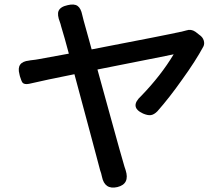

<svg xmlns="http://www.w3.org/2000/svg" viewBox="-20 -804 964 859"><path d="M436 -14Q435 -19 432.5 -28.5Q430 -38 428 -42Q424 -56 410 -110Q392 -175 382 -215Q336 -386 313 -472Q187 -447 110 -429Q89 -425 81 -434Q76 -440 69 -463Q68 -469 67 -472Q52 -527 110 -533Q112 -533 115 -534Q143 -537 157 -540Q189 -546 288 -564Q281 -588 270 -630Q257 -676 253 -688Q252 -691 251 -696Q249 -702 248 -705Q235 -738 242 -755Q250 -774 283 -781Q312 -788 327 -777.5Q342 -767 348 -737Q351 -725 354 -713Q361 -688 379 -623Q386 -597 390 -583Q733 -649 785 -661Q787 -661 791 -662Q807 -666 814 -668Q835 -675 854 -662L872 -648Q887 -638 891.5 -623Q896 -608 890 -596Q855 -531 795 -448Q738 -367 684 -306Q669 -291 655 -289Q641 -287 620 -296Q557 -325 612 -375Q700 -466 757 -561Q748 -559 698 -549Q524 -515 416 -493Q435 -426 472 -290Q524 -101 535 -65Q536 -63 537 -58Q540 -48 542 -43Q562 19 505 33Q448 46 436 -14Z"/></svg>

Font: GenSenRounded JP M
Style: Regular
Weight: 500
Version: Version 1.501;PS 1;hotconv 16.6.51;makeotf.lib2.5.65220